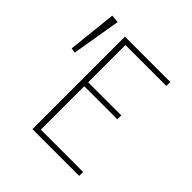

<svg xmlns="http://www.w3.org/2000/svg" viewBox="-184 -829 969 969"><g transform="rotate(45 300.0 -345.0)"><path d="M192 0V-660H516V-632H224V-366H460V-338H224V-28H526V0ZM70 -424 44 -428 72 -690 114 -686Z"/></g></svg>

Font: Source Code Pro ExtraLight
Style: Regular
Weight: 200
Monospace: yes
Designer: Paul D. Hunt, Teo Tuominen
Foundry: Adobe Systems Incorporated
Version: Version 2.030;PS 1.000;hotconv 16.6.51;makeotf.lib2.5.65220